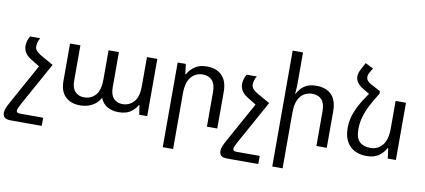

<svg xmlns="http://www.w3.org/2000/svg" viewBox="-108 -1076 3593 1625"><g transform="rotate(10 1688.5 -263.5)"><path d="M-24 181Q-24 163 -15.5 141.5Q-7 120 12 86L201 -256L124 -303Q88 -326 73 -352.5Q58 -379 58 -408Q58 -428 64.5 -450.5Q71 -473 83 -492H170Q148 -458 148 -418Q148 -397 162.5 -381Q177 -365 199 -352L312 -288L106 84Q95 104 88 120Q81 136 81 146Q81 166 111 166H311V236H45Q7 236 -8.5 222Q-24 208 -24 181Z M599 9Q520 9 473 -36Q426 -81 426 -171V-492H515V-188Q515 -125 544.5 -94.5Q574 -64 620 -64Q682 -64 719.5 -107Q757 -150 757 -241V-492H846V-188Q846 -125 875.5 -94.5Q905 -64 951 -64Q1010 -64 1048.5 -107Q1087 -150 1087 -241V-492H1176V0H1107L1095 -80H1090Q1072 -45 1033.5 -18Q995 9 930 9Q875 9 834 -14Q793 -37 775 -83H770Q751 -43 705 -17Q659 9 599 9Z M1351 236V-492H1421L1432 -405H1437Q1457 -445 1497.5 -473.5Q1538 -502 1601 -502Q1684 -502 1731 -455Q1778 -408 1778 -314V0H1689V-297Q1689 -365 1659.5 -397Q1630 -429 1580 -429Q1517 -429 1478.5 -382.5Q1440 -336 1440 -241V236Z M1837 181Q1837 163 1845.5 141.5Q1854 120 1873 86L2062 -256L1985 -303Q1949 -326 1934 -352.5Q1919 -379 1919 -408Q1919 -428 1925.5 -450.5Q1932 -473 1944 -492H2031Q2009 -458 2009 -418Q2009 -397 2023.5 -381Q2038 -365 2060 -352L2173 -288L1967 84Q1956 104 1949 120Q1942 136 1942 146Q1942 166 1972 166H2172V236H1906Q1868 236 1852.5 222Q1837 208 1837 181Z M2381 -760V-492Q2381 -470 2379.5 -449Q2378 -428 2376 -405H2381Q2400 -446 2438.5 -474Q2477 -502 2542 -502Q2626 -502 2672.5 -455Q2719 -408 2719 -314V0H2630V-297Q2630 -365 2601.5 -397Q2573 -429 2521 -429Q2457 -429 2419 -382.5Q2381 -336 2381 -241V236H2292V-760Z M3079 -550V-528Q3034 -458 3007 -403Q2980 -348 2967.5 -300Q2955 -252 2955 -204Q2955 -126 2988.5 -94.5Q3022 -63 3082 -63Q3145 -63 3184.5 -110.5Q3224 -158 3224 -252V-492H3313V0H3243L3232 -87H3226Q3207 -47 3166.5 -18.5Q3126 10 3063 10Q2969 10 2916.5 -44Q2864 -98 2864 -198Q2864 -243 2875.5 -288.5Q2887 -334 2915 -388.5Q2943 -443 2992 -512L2939 -543Q2869 -584 2869 -640Q2869 -670 2888 -705L2919 -763L2988 -729L2966 -692Q2953 -670 2953 -651Q2953 -617 2996 -594Z"/></g></svg>

Font: Go Noto Kurrent-Regular
Style: Regular
Weight: 400
Designer: Monotype Design Team
Foundry: Monotype Imaging Inc.
Version: Version 2.012; ttfautohint (v1.8.4.7-5d5b)